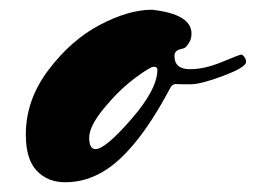

<svg xmlns="http://www.w3.org/2000/svg" viewBox="-20 -352 525 394"><path d="M338 -237Q338 -210 370 -210Q400 -210 436 -225Q472 -240 475 -240Q478 -240 481.5 -235Q485 -230 485 -225Q485 -214 438.5 -196.5Q392 -179 371 -179Q350 -179 341.5 -179.5Q333 -180 328 -169Q254 -30 181 6Q149 22 113.5 22Q78 22 55.5 -1.5Q33 -25 33 -76Q33 -147 79.5 -208.5Q126 -270 185 -301Q244 -332 292 -332Q373 -323 373 -283Q373 -272 367.5 -263.5Q362 -255 358.5 -253.5Q355 -252 350 -251Q338 -248 338 -237ZM176 -46Q196 -46 249.5 -107.5Q303 -169 303 -209Q303 -215 295.5 -215Q288 -215 256 -191Q224 -167 193.5 -130Q163 -93 163 -69.5Q163 -46 176 -46Z"/></svg>

Font: Mrs Sheppards
Style: Regular
Weight: 400
Version: Version 1.000